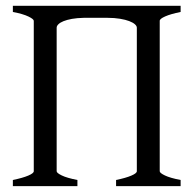

<svg xmlns="http://www.w3.org/2000/svg" viewBox="-20 -635 670 655"><path d="M23.9 0V-21Q57.1 -27.8 76.2 -35.9Q95.2 -43.9 95.2 -50.8V-564Q95.2 -569.8 77.1 -578.6Q59.1 -587.4 23.9 -594.2V-615.2H596.2V-594.2Q562.5 -587.4 543.7 -579.1Q524.9 -570.8 524.9 -564V-50.8Q524.9 -44.9 542.7 -36.4Q560.5 -27.8 596.2 -21V0H376V-21Q409.2 -27.8 428 -35.9Q446.8 -43.9 446.8 -50.8V-540.5Q446.8 -546.4 440.2 -552.2Q433.6 -558.1 420.9 -563Q408.2 -567.9 389.4 -571Q370.6 -574.2 346.7 -574.2H265.6Q242.7 -573.7 225.3 -570.6Q208 -567.4 196.5 -562.7Q185.1 -558.1 179.2 -552.2Q173.3 -546.4 173.3 -540.5V-50.8Q173.3 -44.9 190.9 -36.4Q208.5 -27.8 244.1 -21V0Z"/></svg>

Font: Noto Serif Devanagari
Style: Regular
Weight: 400
Designer: Monotype Design Team
Foundry: Monotype Imaging Inc.
Version: Version 1.01